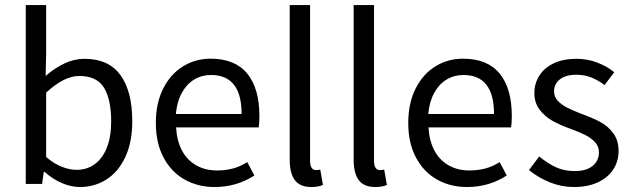

<svg xmlns="http://www.w3.org/2000/svg" viewBox="-20 -732 2513 764"><path d="M163.6 -711.9V-518.1L161.6 -429.7Q196.8 -460.9 236.3 -479.5Q275.9 -498 315.9 -498Q412.1 -498 459.2 -433.3Q506.3 -368.7 506.3 -249.5Q506.3 -167 479 -107.9Q451.7 -48.8 404.3 -18.3Q356.9 12.2 298.3 12.2Q263.2 12.2 226.6 -3.4Q189.9 -19 157.7 -47.9H154.3L147.5 0H82.5V-711.9ZM422.4 -248.5Q422.4 -336.9 393.6 -383.3Q364.7 -429.7 295.9 -429.7Q234.4 -429.7 163.6 -363.3V-107.4Q193.8 -81.1 225.3 -68.6Q256.8 -56.2 284.7 -56.2Q326.2 -56.2 357.2 -78.9Q388.2 -101.6 405.3 -144.8Q422.4 -188 422.4 -248.5Z M1012.2 -270Q1012.2 -242.7 1009.3 -225.1H680.7Q683.6 -171.4 704.3 -132.8Q725.1 -94.2 761 -74Q796.9 -53.7 843.3 -53.7Q878.4 -53.7 907.7 -61.8Q937 -69.8 963.9 -86.9L992.2 -33.7Q921.4 12.2 833.5 12.2Q767.6 12.2 714.6 -17.6Q661.6 -47.4 630.9 -105Q600.1 -162.6 600.1 -242.7Q600.1 -321.8 629.4 -379.6Q658.7 -437.5 708.3 -468Q757.8 -498.5 817.9 -498.5Q915 -498.5 963.6 -439.5Q1012.2 -380.4 1012.2 -270ZM819.8 -433.6Q782.7 -433.6 752.7 -415.5Q722.7 -397.5 703.4 -362.3Q684.1 -327.1 679.7 -278.3H941.4Q941.4 -433.6 819.8 -433.6Z M1213.9 -711.9V-90.8Q1213.9 -72.8 1220.2 -64Q1226.6 -55.2 1236.3 -55.2Q1245.1 -55.2 1254.4 -57.1L1265.1 3.9Q1247.1 12.2 1218.8 12.2Q1173.8 12.2 1153.3 -15.1Q1132.8 -42.5 1132.8 -97.2V-711.9Z M1468.3 -711.9V-90.8Q1468.3 -72.8 1474.6 -64Q1481 -55.2 1490.7 -55.2Q1499.5 -55.2 1508.8 -57.1L1519.5 3.9Q1501.5 12.2 1473.1 12.2Q1428.2 12.2 1407.7 -15.1Q1387.2 -42.5 1387.2 -97.2V-711.9Z M2016.6 -270Q2016.6 -242.7 2013.7 -225.1H1685.1Q1688 -171.4 1708.7 -132.8Q1729.5 -94.2 1765.4 -74Q1801.3 -53.7 1847.7 -53.7Q1882.8 -53.7 1912.1 -61.8Q1941.4 -69.8 1968.3 -86.9L1996.6 -33.7Q1925.8 12.2 1837.9 12.2Q1772 12.2 1719 -17.6Q1666 -47.4 1635.3 -105Q1604.5 -162.6 1604.5 -242.7Q1604.5 -321.8 1633.8 -379.6Q1663.1 -437.5 1712.6 -468Q1762.2 -498.5 1822.3 -498.5Q1919.4 -498.5 1968 -439.5Q2016.6 -380.4 2016.6 -270ZM1824.2 -433.6Q1787.1 -433.6 1757.1 -415.5Q1727.1 -397.5 1707.8 -362.3Q1688.5 -327.1 1684.1 -278.3H1945.8Q1945.8 -433.6 1824.2 -433.6Z M2266.6 -51.3Q2313.5 -51.3 2338.4 -72Q2363.3 -92.8 2363.3 -126Q2363.3 -149.4 2347.7 -166.3Q2332 -183.1 2309.8 -194.3Q2287.6 -205.6 2252 -218.8Q2209.5 -233.9 2178.5 -251.2Q2147.5 -268.6 2127 -295.9Q2106.4 -323.2 2106.4 -361.3Q2106.4 -400.4 2126.5 -431.6Q2146.5 -462.9 2184.3 -480.5Q2222.2 -498 2273.9 -498Q2316.9 -498 2355.7 -483.4Q2394.5 -468.8 2424.3 -444.8L2385.7 -393.6Q2358.9 -413.6 2332 -424.1Q2305.2 -434.6 2274.4 -434.6Q2230.5 -434.6 2207.5 -416Q2184.6 -397.5 2184.6 -368.2Q2184.6 -347.2 2199.2 -331.3Q2213.9 -315.4 2236.3 -304Q2258.8 -292.5 2293 -279.3Q2339.8 -262.2 2369.6 -246.1Q2399.4 -230 2420.4 -201.9Q2441.4 -173.8 2441.4 -130.9Q2441.4 -90.8 2420.7 -58.3Q2399.9 -25.9 2359.6 -6.8Q2319.3 12.2 2263.7 12.2Q2214.4 12.2 2168.2 -6.3Q2122.1 -24.9 2085 -55.2L2125.5 -109.4Q2161.1 -80.6 2193.6 -65.9Q2226.1 -51.3 2266.6 -51.3Z"/></svg>

Font: Varta
Style: Regular
Weight: 400
Designer: Joana Correia, Viktoriya Grabowska, Eben Sorkin
Foundry: Sorkin Type
Version: Version 1.003; ttfautohint (v1.3) -l 8 -r 24 -G 200 -x 12 -H